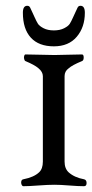

<svg xmlns="http://www.w3.org/2000/svg" viewBox="-20 -640 319 663"><path d="M203 -377V-82Q203 -58 217 -45Q237 -27 270 -21Q279 -19 279 -8Q279 3 270 3Q250 3 219 0.5Q188 -2 168 -2Q146 -2 112.5 0.5Q79 3 61 3Q57 3 54.5 -2.5Q52 -8 53.5 -14Q55 -20 61 -21Q97 -28 115 -45Q128 -57 128 -82V-377Q128 -392 112 -405Q99 -416 68 -429Q65 -430 63.5 -436Q62 -442 63.5 -447Q65 -452 68 -452Q90 -452 119.5 -451Q149 -450 168 -450Q186 -450 214 -451Q242 -452 263 -452Q269 -452 269 -441.5Q269 -431 263 -429Q229 -415 217 -404Q203 -394 203 -377ZM91 -599Q93 -595 99.5 -580.5Q106 -566 111 -558Q116 -550 130.5 -542.5Q145 -535 166 -535Q187 -535 201.5 -542.5Q216 -550 221 -558Q226 -566 232.5 -580.5Q239 -595 241 -599Q242 -600 245 -607.5Q248 -615 250.5 -617.5Q253 -620 258 -620Q273 -620 273 -596Q273 -546 245 -513Q217 -480 166 -480Q114 -480 86.5 -510Q59 -540 59 -596Q59 -620 74 -620Q79 -620 81.5 -617.5Q84 -615 87 -607.5Q90 -600 91 -599Z"/></svg>

Font: EB Garamond 12 All SC
Style: AllSC
Weight: 400
Version: Version 0.016 ; ttfautohint (v0.97) -l 8 -r 50 -G 200 -x 0 -